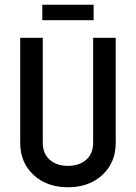

<svg xmlns="http://www.w3.org/2000/svg" viewBox="-20 -779 572 808"><path d="M158 -694V-759H374V-694ZM372 -178V-620H467V-178Q467 -95 411 -43Q355 9 266 9Q177 9 121 -43Q65 -95 65 -178V-620H160V-178Q160 -133 189 -107Q218 -81 266 -81Q314 -81 343 -107Q372 -133 372 -178Z"/></svg>

Font: Gulax
Style: Regular
Weight: 400
Designer: Morgan Gilbert
Foundry: VTF
Version: Version 1.001;hotconv 1.0.109;makeotfexe 2.5.65596